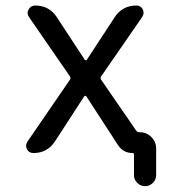

<svg xmlns="http://www.w3.org/2000/svg" viewBox="-20 -547 605 685"><path d="M288.1 -203.1Q287.1 -205.1 284.2 -205.1Q281.2 -205.1 280.3 -203.1L175.8 -42Q148.4 -1 99.6 -1Q83 -1 76.2 -14.6Q73.2 -21.5 73.2 -27.3Q73.2 -34.2 78.1 -42L229.5 -262.7Q233.4 -268.6 229.5 -274.4L84 -485.4Q74.2 -499 82 -513.2Q89.8 -527.3 105.5 -527.3Q156.2 -527.3 183.6 -484.4L282.2 -334Q283.2 -332 286.1 -332Q289.1 -332 290 -334L389.6 -486.3Q417 -527.3 466.8 -527.3Q482.4 -527.3 489.3 -513.7Q496.1 -500 487.3 -486.3L340.8 -274.4Q336.9 -268.6 340.8 -262.7L465.8 -81.1Q469.7 -75.2 476.6 -75.2H479.5Q502.9 -75.2 520 -58.1Q537.1 -41 537.1 -17.6V78.1Q537.1 93.8 525.4 105.5Q513.7 117.2 497.6 117.2Q481.4 117.2 469.7 105.5Q458 93.8 458 78.1V3.9Q458 -1 453.1 -1Q418.9 -1 400.4 -30.3Z"/></svg>

Font: Gen Jyuu Gothic P Regular
Style: Regular
Weight: 400
Designer: [Source Han Sans]
Ryoko NISHIZUKA  (kana & ideographs); Paul D. Hunt (Latin, Greek & Cyrillic); Wenlong ZHANG  (bopomofo
Version: Version 1.002.20150607